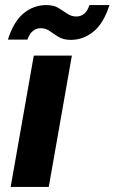

<svg xmlns="http://www.w3.org/2000/svg" viewBox="-20 -736 451 756"><path d="M22 0 113 -517H263L172 0ZM11 -580Q34 -652 73.5 -684Q113 -716 162 -716Q192 -716 210.5 -704.5Q229 -693 245 -682Q261 -671 281 -671Q298 -671 311.5 -682Q325 -693 332 -716H411Q388 -644 348 -611.5Q308 -579 259 -579Q230 -579 211 -590.5Q192 -602 176 -613.5Q160 -625 140 -625Q123 -625 109.5 -614Q96 -603 88 -580Z"/></svg>

Font: DM Sans 11pt Black
Style: Italic
Weight: 900
Italic angle: -10°
Version: Version 4.004;gftools[0.9.30]